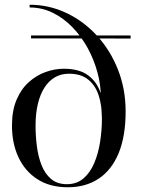

<svg xmlns="http://www.w3.org/2000/svg" viewBox="-20 -780 600 810"><path d="M266 10Q190.5 10 138 -23.8Q85.5 -57.5 58 -116.2Q30.5 -175 30.5 -250Q30.5 -314 50 -359.5Q69.5 -405 101.8 -433.8Q134 -462.5 172.5 -476.2Q211 -490 249 -490Q314.5 -490 352 -462Q389.5 -434 405 -386.5Q420.5 -339 420.5 -280.5H410Q410 -336 396 -378.2Q382 -420.5 351.5 -444.8Q321 -469 271 -469Q237.5 -469 211.5 -453.8Q185.5 -438.5 167.2 -409.8Q149 -381 139.5 -340.8Q130 -300.5 130 -250Q130 -207 135.5 -163.5Q141 -120 155.2 -83.5Q169.5 -47 195.5 -25Q221.5 -3 262.5 -3Q303.5 -3 331.8 -27Q360 -51 377.2 -91.2Q394.5 -131.5 402.2 -181Q410 -230.5 410 -280.5L405.5 -370Q405.5 -421.5 391 -475Q376.5 -528.5 349.8 -577.5Q323 -626.5 285.8 -665Q248.5 -703.5 202.8 -726Q157 -748.5 105 -748.5V-760Q187 -760 260.2 -725.2Q333.5 -690.5 389.8 -628.8Q446 -567 478 -485.5Q510 -404 510 -310Q510 -205 480.5 -133.8Q451 -62.5 396.2 -26.2Q341.5 10 266 10ZM111 -618V-630.5H531V-617.5Z"/></svg>

Font: Bodoni Moda 18pt
Style: Regular
Weight: 400
Designer: Owen Earl
Foundry: indestructible type
Version: Version 2.005